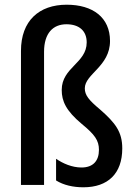

<svg xmlns="http://www.w3.org/2000/svg" viewBox="-20 -785 573 815"><path d="M447 -611C447 -711 374 -765 263 -765C146 -765 69 -697 69 -569V0H167V-565C167 -644 205 -682 262 -682C316 -682 348 -654 348 -605C348 -517 242 -499 242 -403C242 -356 260 -315 327 -259C382 -214 400 -189 400 -149C400 -102 375 -74 326 -74C286 -74 247 -91 218 -111V-19C250 1 291 10 334 10C438 10 499 -48 499 -155C499 -225 470 -263 405 -320C357 -360 340 -381 340 -410C340 -471 447 -503 447 -611Z"/></svg>

Font: Noto Sans Armenian Condensed Medium
Style: Regular
Weight: 500
Width: 3
Designer: Monotype Design Team
Foundry: Monotype Imaging Inc.
Version: Version 2.008